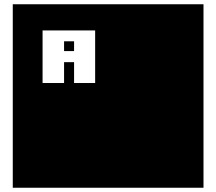

<svg xmlns="http://www.w3.org/2000/svg" viewBox="-20 -760 1016 902"><path d="M936 122V-740H40V122ZM427 -370H328V-468H281V-370H180V-617H427ZM328 -520V-566H281V-520Z"/></svg>

Font: Takraf VEB
Style: Regular
Weight: 400
Designer: Jan Sonntag
Foundry: Jan Sonntag | S FONTS | www.sonntag.nl
Version: Version 2.001